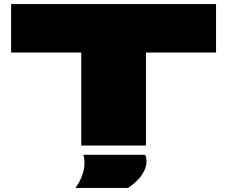

<svg xmlns="http://www.w3.org/2000/svg" viewBox="-20 -720 1124 950"><path d="M1049 -460H702V0H382V-460H35V-700H1049ZM353 210Q373 184 385.5 150.5Q398 117 398 89Q398 74 396.5 64Q395 54 392 46H698Q705 60 705 76Q705 104 691 130Q677 156 655.5 176.5Q634 197 613 210Z"/></svg>

Font: Georama ExtraExtended Black
Style: Regular
Weight: 900
Width: 8
Designer: Jean-Baptiste Levee
Foundry: Production Type
Version: Version 1.000